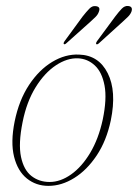

<svg xmlns="http://www.w3.org/2000/svg" viewBox="-20 -614 461 642"><path d="M244 -431.5Q310 -429.5 340.2 -369.2Q370.5 -309 350.5 -211.5Q336 -143 303.2 -94Q270.5 -45 228.2 -18.8Q186 7.5 142 7.5Q100.5 7.5 69.8 -17.2Q39 -42 27 -90.2Q15 -138.5 29 -208Q43.5 -279 77 -329.8Q110.5 -380.5 154.5 -407Q198.5 -433.5 244 -431.5ZM146 -5.5Q182 -5.5 217.8 -30.8Q253.5 -56 281.5 -102.8Q309.5 -149.5 323.5 -214Q338 -283.5 329.5 -328.2Q321 -373 297 -395.2Q273 -417.5 241 -419Q204.5 -420.5 166.8 -395.5Q129 -370.5 99 -322Q69 -273.5 55.5 -205.5Q41 -133.5 50.2 -89.5Q59.5 -45.5 85.2 -25.5Q111 -5.5 146 -5.5ZM365 -558.5Q377.5 -575 387.2 -585Q397 -595 408 -594Q425.5 -592.5 419.5 -575Q416 -566 408.2 -558.2Q400.5 -550.5 391 -542L311 -469.5Q305 -464 302 -466.5Q299.5 -469 304.5 -476.5ZM256 -558.5Q269 -575 278.8 -585Q288.5 -595 299.5 -593.5Q317.5 -592 310.5 -574.5Q307.5 -565.5 299.8 -557.8Q292 -550 282.5 -541.5L202 -469.5Q196 -464 193.5 -467Q191 -469 196 -476.5Z"/></svg>

Font: Fraunces 144pt S050 Thin
Style: Italic
Weight: 100
Italic angle: -16°
Version: Version 1.000; ttfautohint (v1.8.3)